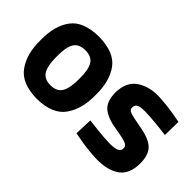

<svg xmlns="http://www.w3.org/2000/svg" viewBox="-66 -818 1136 1136"><g transform="rotate(45 502.0 -249.5)"><path d="M266 -511Q137 -509 86 -440Q34 -370 36 -253Q34 -136 86 -64Q137 8 266 10Q395 8 446 -64Q498 -136 496 -253Q498 -370 446 -440Q395 -509 266 -511ZM266 -104Q212 -104 191 -142Q171 -180 172 -253Q171 -326 191 -361Q212 -397 266 -397Q320 -397 341 -361Q361 -326 360 -253Q361 -180 341 -142Q320 -104 266 -104Z M955 -486Q950 -488 885 -499Q820 -509 761 -511Q680 -512 625 -473Q570 -434 568 -348Q568 -268 610 -237Q652 -205 733 -194Q800 -183 819 -173Q838 -163 836 -147Q837 -128 820 -118Q802 -108 755 -108Q711 -109 648 -116Q586 -123 580 -124L576 -12Q581 -11 644 0Q707 10 768 12Q863 13 915 -25Q968 -63 969 -150Q970 -224 934 -258Q898 -292 812 -306Q745 -318 722 -326Q699 -335 701 -351Q700 -371 714 -381Q729 -391 771 -391Q820 -390 884 -383Q947 -376 953 -375Z"/></g></svg>

Font: RazerF5
Style: Bold
Weight: 700
Foundry: Razer Inc.
Version: Version 1.000;PS 001.001;hotconv 1.0.56